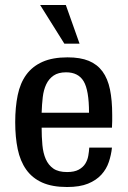

<svg xmlns="http://www.w3.org/2000/svg" viewBox="-20 -740 512 770"><path d="M249 10Q189 10 149 -8Q109 -26 85 -60Q61 -94 51 -142Q41 -190 41 -250Q41 -310 51 -358.5Q61 -407 85.5 -440.5Q110 -474 150.5 -492Q191 -510 251 -510Q302 -510 336 -496Q370 -482 391 -453.5Q412 -425 421 -381.5Q430 -338 430 -279Q430 -267 430 -254.5Q430 -242 429 -228H147Q147 -191 150 -158.5Q153 -126 163.5 -102Q174 -78 194 -64Q214 -50 249 -50Q278 -50 295.5 -59.5Q313 -69 322 -83.5Q331 -98 334 -115Q337 -132 338 -148H429Q426 -119 416.5 -90.5Q407 -62 386.5 -39.5Q366 -17 333 -3.5Q300 10 249 10ZM245 -450Q214 -450 195 -437Q176 -424 165.5 -402Q155 -380 151.5 -350.5Q148 -321 147 -288H337Q337 -378 315.5 -414Q294 -450 245 -450ZM299 -565H238L141 -720H244Z"/></svg>

Font: Hermeneus One
Style: Regular
Weight: 400
Designer: Rodrigo Fuenzalida, Pablo Impallari
Foundry: Pablo Impallari, Rodrigo Fuenzalida
Version: Version 1.002; ttfautohint (v0.93) -l 8 -r 50 -G 200 -x 14 -